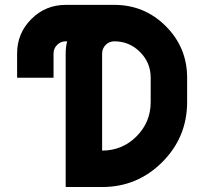

<svg xmlns="http://www.w3.org/2000/svg" viewBox="-20 -752 821 772"><path d="M390.6 0H244.1V-537.1Q244.1 -562.5 250 -585.9H244.1Q224.1 -585.9 209.7 -571.5Q195.3 -557.1 195.3 -537.1V-439.5H48.8V-537.1Q48.8 -618.2 106 -675.3Q163.1 -732.4 244.1 -732.4H439.5Q561 -732.4 646.7 -646.7Q732.4 -561 732.4 -439.5V-341.8Q732.4 -200.2 632.3 -100.1Q532.2 0 390.6 0ZM585.9 -341.8V-439.5Q585.9 -500 543 -543Q500 -585.9 439.5 -585.9Q419.4 -585.9 405 -571.5Q390.6 -557.1 390.6 -537.1V-146.5Q471.7 -146.5 528.8 -203.6Q585.9 -260.7 585.9 -341.8Z"/></svg>

Font: Audex
Style: Regular
Weight: 400
Designer: GGBotNet
Foundry: GGBotNet
Version: 1.00